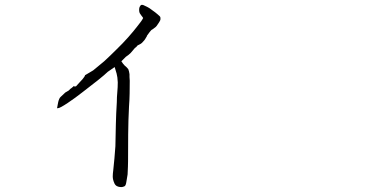

<svg xmlns="http://www.w3.org/2000/svg" viewBox="-20 -764 1540 784"><path d="M419.9 -470.7Q409.2 -460 379.9 -436.5Q350.6 -413.1 318.4 -388.7Q286.1 -363.3 256.8 -343.8Q224.6 -322.3 216.8 -322.3H212.9L213.9 -327.1Q214.8 -332 215.8 -337.4Q216.8 -342.8 217.8 -347.7Q221.7 -363.3 227.5 -368.2L244.1 -383.8Q245.1 -385.7 251 -388.7Q258.8 -393.6 260.7 -394.5Q263.7 -397.5 267.6 -401.4Q272.5 -404.3 276.4 -408.2L278.3 -409.2V-412.1L281.2 -411.1H284.2H289.1H290Q293 -415 298.8 -420.9Q304.7 -426.8 310.5 -433.6Q317.4 -440.4 321.3 -446.3Q326.2 -452.1 327.1 -456.1V-457L329.1 -458Q360.4 -476.6 360.4 -476.6Q379.9 -492.2 405.3 -513.7Q429.7 -536.1 455.1 -561.5Q481.4 -586.9 503.9 -612.3Q526.4 -637.7 542 -658.2Q559.6 -679.7 564.5 -690.4L563.5 -691.4V-692.4Q555.7 -702.1 550.8 -710Q546.9 -717.8 548.8 -731.4Q549.8 -736.3 553.7 -741.2Q556.6 -746.1 565.4 -743.2Q569.3 -741.2 580.1 -736.3Q591.8 -730.5 602.5 -721.7Q615.2 -712.9 624 -705.1Q633.8 -697.3 634.8 -693.4Q635.7 -688.5 634.8 -682.6Q631.8 -675.8 627 -668.9Q618.2 -655.3 616.2 -654.3Q605.5 -645.5 603.5 -644.5Q597.7 -642.6 590.8 -632.8Q586.9 -627 583 -622.1Q580.1 -619.1 580.1 -618.2Q580.1 -615.2 576.2 -610.4Q573.2 -604.5 569.3 -599.6Q564.5 -593.8 559.6 -588.9Q553.7 -584 548.8 -582Q541 -579.1 539.1 -575.2Q535.2 -570.3 531.2 -568.4Q527.3 -564.5 513.7 -547.9Q504.9 -539.1 494.1 -532.2Q494.1 -532.2 475.6 -513.7Q482.4 -502.9 489.3 -496.1Q498 -489.3 503.9 -481.4Q505.9 -476.6 506.8 -472.2Q507.8 -467.8 508.8 -460.9V-449.2L509.8 -434.6Q509.8 -408.2 509.3 -381.8Q508.8 -355.5 506.8 -329.1Q503.9 -273.4 503.4 -217.3Q502.9 -161.1 502.9 -105.5Q502.9 -98.6 502.4 -83.5Q502 -68.4 501 -51.8Q498 -36.1 496.1 -22Q494.1 -7.8 489.3 -3.9Q481.4 0 475.6 0Q454.1 0 447.3 -15.1Q440.4 -30.3 440.4 -43Q440.4 -48.8 440.9 -55.2Q441.4 -61.5 442.4 -68.4Q445.3 -93.8 447.3 -117.7Q449.2 -141.6 451.2 -167Q452.1 -212.9 453.1 -256.8Q454.1 -300.8 457 -346.7Q457 -367.2 459 -387.7Q460.9 -408.2 460.9 -427.7Q460 -450.2 456.1 -463.9Q453.1 -475.6 448.2 -490.2Q433.6 -479.5 419.9 -470.7Z"/></svg>

Font: ToneOZ-YinPZ-Tsuipita-TC
Style: Regular
Weight: 400
Designer: ÂÆ£ÂøóÂáåJeffrey Xuan(jeffreyx@gmail.com, ToneOZ.com) ÈòøÂù§(cjkFonts)
Foundry: ToneOZ
Version: Version 0.24071